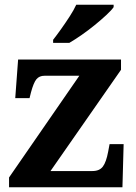

<svg xmlns="http://www.w3.org/2000/svg" viewBox="-20 -786 569 806"><path d="M18 0V-41L313 -468H167Q145 -468 133 -453.5Q121 -439 110 -398L104 -374H44L56 -536H488V-493L192 -68H368Q398 -68 412 -87Q426 -106 434 -149L440 -181H499L494 0ZM203 -619Q218 -638 236.5 -664Q255 -690 272.5 -717Q290 -744 300 -766H457V-756Q448 -743 426.5 -723Q405 -703 378 -681Q351 -659 323 -639.5Q295 -620 271 -606H203Z"/></svg>

Font: Noto Serif Tamil
Style: Bold
Weight: 700
Designer: Indian Type Foundry, Tom Grace, and the Monotype Design Team
Foundry: Monotype Imaging Inc.
Version: Version 2.003